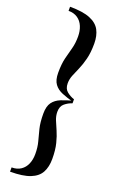

<svg xmlns="http://www.w3.org/2000/svg" viewBox="-176 -824 625 1018"><g transform="rotate(20 136.0 -315.0)"><path d="M217.5 -311Q180.5 -321 151.8 -332.8Q123 -344.5 106.8 -366.5Q90.5 -388.5 90.5 -430Q90.5 -480 99 -514Q107.5 -548 115.8 -578Q124 -608 124 -646Q124 -677.5 113.5 -702.8Q103 -728 82 -742.5Q61 -757 30 -757V-780Q102.5 -780 143.2 -763.5Q184 -747 200.8 -715.8Q217.5 -684.5 217.5 -640Q217.5 -589 208.2 -552.8Q199 -516.5 187.2 -489.8Q175.5 -463 166.2 -440.5Q157 -418 157 -394.5Q157 -364 175.8 -348.8Q194.5 -333.5 217.5 -326ZM30 150.5V126.5Q61 126.5 82 112.2Q103 98 113.5 73.2Q124 48.5 124 17Q124 -21 115.8 -51.2Q107.5 -81.5 99 -115.5Q90.5 -149.5 90.5 -199.5Q90.5 -241 106.8 -263Q123 -285 151.8 -296.5Q180.5 -308 217.5 -318V-303.5Q194.5 -296 175.8 -280.5Q157 -265 157 -234Q157 -210.5 166.2 -188Q175.5 -165.5 187.2 -139Q199 -112.5 208.2 -76.2Q217.5 -40 217.5 11Q217.5 55.5 200.8 86.8Q184 118 143.2 134.2Q102.5 150.5 30 150.5Z"/></g></svg>

Font: BodoniModa 10 Custom
Style: Regular
Weight: 400
Designer: Owen Earl
Foundry: indestructible type
Version: Version 2.005